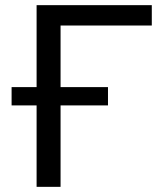

<svg xmlns="http://www.w3.org/2000/svg" viewBox="-20 -725 623 745"><path d="M122 0V-316H25V-387H122V-705H569V-626H215V-387H399V-316H215V0Z"/></svg>

Font: Nunito Sans 12pt Medium
Style: Regular
Weight: 500
Designer: Vernon Adams
Foundry: Vernon Adams
Version: Version 3.101;gftools[0.9.27]